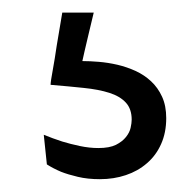

<svg xmlns="http://www.w3.org/2000/svg" viewBox="-20 -21 302 304"><path d="M243.2 166Q243.2 189 235.1 207Q227.1 225.1 212.6 237.5Q198.2 250 179.2 256.3Q160.2 262.7 138.2 262.7Q118.7 262.7 103.3 259Q87.9 255.4 76.7 251Q64 245.6 54.2 239.3L49.3 192.4Q63.5 198.2 78.6 203.1Q91.3 207 106.4 210.2Q121.6 213.4 135.7 213.4Q153.3 213.4 163.6 208.3Q173.8 203.1 179.4 196Q185.1 189 186.8 181.4Q188.5 173.8 188.5 168.5Q188.5 151.4 179.2 141.4Q169.9 131.3 153.1 126Q136.2 120.6 112.5 118.2Q88.9 115.7 60.1 113.3Q60.1 110.8 61 104.7Q62 98.6 63.5 90.1Q64.9 81.5 66.7 71.5Q68.4 61.5 69.8 51.3Q73.7 27.8 78.6 -1H128.4Q124 17.6 120.1 33.7Q116.7 47.4 114 59.6Q111.3 71.8 110.4 75.7Q122.1 75.7 136.5 76.9Q150.9 78.1 165.8 81.5Q180.7 85 194.6 91.3Q208.5 97.7 219.2 107.7Q230 117.7 236.6 132.1Q243.2 146.5 243.2 166Z"/></svg>

Font: Mako
Style: Regular
Weight: 400
Designer: vernon adams
Foundry: vernon adams
Version: Version 1.000